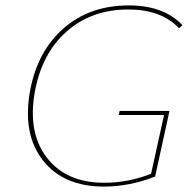

<svg xmlns="http://www.w3.org/2000/svg" viewBox="-20 -683 705 708"><path d="M455 -663Q584 -663 653 -590L640 -579Q575 -648 453 -648Q318 -648 226.5 -567.5Q135 -487 109 -347Q81 -195 152.5 -102Q224 -9 365 -9Q451 -9 537 -42L585 -259H418L421 -274H605L552 -32Q458 5 363 5Q214 5 138 -92Q62 -189 91 -349Q118 -494 214.5 -578.5Q311 -663 455 -663Z"/></svg>

Font: EauTestInfant Thin
Style: Italic
Weight: 250
Italic angle: -12°
Designer: Christian Thalmann (Catharsis Fonts)
Version: Version 0.001;PS 000.001;hotconv 1.0.88;makeotf.lib2.5.64775